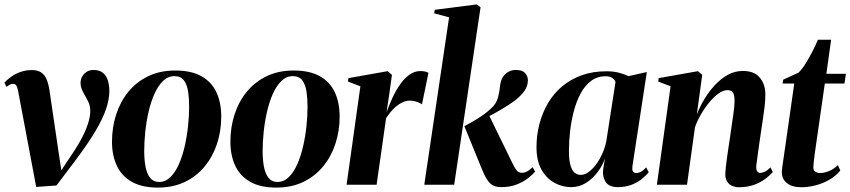

<svg xmlns="http://www.w3.org/2000/svg" viewBox="-26 -837 3853 870"><path d="M56 -425Q52.5 -443 47.5 -450Q42.5 -457 33.5 -457Q26 -457 19 -453.5Q12 -450 3.5 -443L-6 -463Q7.5 -477 25.8 -490Q44 -503 67.5 -511.2Q91 -519.5 118.5 -519.5Q145 -519.5 161 -508.5Q177 -497.5 185.5 -476.8Q194 -456 198.5 -426L237 -164L253.5 -55.5L224 -23.5L300.5 -138.5Q330 -182 348 -217.8Q366 -253.5 374.5 -282.5Q383 -311.5 383 -334Q383 -359.5 372 -380.2Q361 -401 350 -420.8Q339 -440.5 339 -461.5Q339 -485.5 355.8 -502.8Q372.5 -520 397 -520Q426 -520 441.8 -505.8Q457.5 -491.5 463.5 -469.8Q469.5 -448 469.5 -424.5Q469.5 -388.5 455 -344.5Q440.5 -300.5 406.5 -243Q372.5 -185.5 314 -108L230 3.5L138 10L109.5 -141.5Z M768 -517.5Q840.5 -517.5 886.5 -491.8Q932.5 -466 954.5 -419.2Q976.5 -372.5 976.5 -308Q976.5 -244.5 957.8 -186.8Q939 -129 902.5 -84Q866 -39 812.5 -13Q759 13 689 13Q617.5 13 571.5 -13Q525.5 -39 503.5 -86Q481.5 -133 481.5 -194.5Q481.5 -260.5 500.5 -318.8Q519.5 -377 556.2 -421.8Q593 -466.5 646.2 -492Q699.5 -517.5 768 -517.5ZM764 -492Q735 -492 712.5 -470Q690 -448 673.8 -411.5Q657.5 -375 647.2 -330.2Q637 -285.5 632.2 -239Q627.5 -192.5 627.5 -152Q627.5 -113 633.5 -81.5Q639.5 -50 654.2 -31.2Q669 -12.5 695 -12.5Q724 -12.5 746.5 -34.8Q769 -57 785 -93.8Q801 -130.5 811.2 -175.5Q821.5 -220.5 826.2 -266.8Q831 -313 831 -353Q831 -391 826.2 -422.5Q821.5 -454 807.2 -473Q793 -492 764 -492Z M1304.5 -517.5Q1377 -517.5 1423 -491.8Q1469 -466 1491 -419.2Q1513 -372.5 1513 -308Q1513 -244.5 1494.2 -186.8Q1475.5 -129 1439 -84Q1402.5 -39 1349 -13Q1295.5 13 1225.5 13Q1154 13 1108 -13Q1062 -39 1040 -86Q1018 -133 1018 -194.5Q1018 -260.5 1037 -318.8Q1056 -377 1092.8 -421.8Q1129.5 -466.5 1182.8 -492Q1236 -517.5 1304.5 -517.5ZM1300.5 -492Q1271.5 -492 1249 -470Q1226.5 -448 1210.2 -411.5Q1194 -375 1183.8 -330.2Q1173.5 -285.5 1168.8 -239Q1164 -192.5 1164 -152Q1164 -113 1170 -81.5Q1176 -50 1190.8 -31.2Q1205.5 -12.5 1231.5 -12.5Q1260.5 -12.5 1283 -34.8Q1305.5 -57 1321.5 -93.8Q1337.5 -130.5 1347.8 -175.5Q1358 -220.5 1362.8 -266.8Q1367.5 -313 1367.5 -353Q1367.5 -391 1362.8 -422.5Q1358 -454 1343.8 -473Q1329.5 -492 1300.5 -492Z M1544.5 0 1607 -446 1550.5 -467.5 1553 -483 1730.5 -514.5 1750 -498 1738 -411 1725.5 -328.5Q1737 -360.5 1752.2 -393.5Q1767.5 -426.5 1786.5 -454Q1805.5 -481.5 1828.8 -498.2Q1852 -515 1878.5 -515Q1894 -515 1902.8 -512.2Q1911.5 -509.5 1915.5 -507L1886 -364Q1882.5 -368 1865.8 -374.5Q1849 -381 1831 -381Q1813.5 -381 1797.5 -373.2Q1781.5 -365.5 1767.8 -353.8Q1754 -342 1743 -328.2Q1732 -314.5 1723.5 -302L1680.5 0Z M1896.5 0 2009 -758.5 1941.5 -776.5 1944 -792.5 2134 -817 2151.5 -804 2032 0ZM2244.5 11Q2224 11 2208.8 3.5Q2193.5 -4 2180.8 -23.8Q2168 -43.5 2154 -79.5L2078 -265.5Q2105 -279.5 2126 -292Q2147 -304.5 2164.5 -317Q2182 -329.5 2197.5 -344Q2223.5 -366.5 2231 -397Q2238.5 -427.5 2240 -448.5Q2242.5 -472 2252.5 -487.8Q2262.5 -503.5 2278 -511.8Q2293.5 -520 2310.5 -520Q2341 -520 2353.5 -505.8Q2366 -491.5 2366 -473.5Q2366 -447 2350.5 -425.2Q2335 -403.5 2312 -385.5Q2299 -375 2275.5 -359.8Q2252 -344.5 2223 -328.2Q2194 -312 2164.8 -297.5Q2135.5 -283 2110 -273L2189 -316.5L2294.5 -100.5Q2307.5 -73.5 2316.2 -63.8Q2325 -54 2339.5 -54Q2350.5 -54 2362.2 -60Q2374 -66 2387 -79.5L2399 -59.5Q2387 -45.5 2366 -29Q2345 -12.5 2314.5 -0.8Q2284 11 2244.5 11Z M2840 -86Q2837.5 -66.5 2842.2 -59.8Q2847 -53 2857 -53Q2867.5 -53 2878.8 -59Q2890 -65 2902 -78.5L2913.5 -56.5Q2901 -40.5 2880.8 -24.8Q2860.5 -9 2833.8 1Q2807 11 2773.5 11Q2733 11 2718 -13.2Q2703 -37.5 2707 -68.5L2715 -119.5Q2705.5 -89 2683.2 -58.8Q2661 -28.5 2630.2 -8.8Q2599.5 11 2562.5 11Q2522 11 2486 -8.8Q2450 -28.5 2427.5 -68.5Q2405 -108.5 2405 -170.5Q2405 -224.5 2418.2 -275.2Q2431.5 -326 2457 -369.5Q2482.5 -413 2520.8 -445.2Q2559 -477.5 2609.5 -495.8Q2660 -514 2722 -514Q2752.5 -514 2776.8 -508Q2801 -502 2822 -492L2905 -510.5ZM2763 -465.5Q2760.5 -475 2749.2 -483.2Q2738 -491.5 2718.5 -491.5Q2680 -491.5 2652 -470.2Q2624 -449 2604.8 -413Q2585.5 -377 2574 -332.8Q2562.5 -288.5 2557.2 -242.5Q2552 -196.5 2552 -155Q2552 -111 2559.2 -87Q2566.5 -63 2578.8 -53.8Q2591 -44.5 2605.5 -44.5Q2622 -44.5 2639 -56Q2656 -67.5 2672 -88Q2688 -108.5 2701 -135.8Q2714 -163 2721 -195Z M3131.5 -318.5Q3145 -353.5 3165.8 -388Q3186.5 -422.5 3213.5 -451.5Q3240.5 -480.5 3272.2 -498Q3304 -515.5 3340 -515.5Q3392.5 -515.5 3417.2 -484.8Q3442 -454 3442 -410.5Q3442 -385 3439 -357.5Q3436 -330 3431.5 -300.8Q3427 -271.5 3422.5 -241Q3418.5 -213.5 3414 -182.8Q3409.5 -152 3406 -125.2Q3402.5 -98.5 3400.5 -82.5Q3400.5 -65.5 3406 -59.5Q3411.5 -53.5 3419 -53.5Q3428 -53.5 3440 -59.2Q3452 -65 3465 -78.5L3476 -57.5Q3463.5 -43 3442.5 -27Q3421.5 -11 3391.2 0.2Q3361 11.5 3321 11.5Q3307 11.5 3292.8 5.8Q3278.5 0 3269.5 -13Q3260.5 -26 3260.5 -48Q3260.5 -57.5 3262.5 -76.8Q3264.5 -96 3268 -121Q3271.5 -146 3275.5 -172.5Q3279.5 -199 3283 -222Q3286.5 -248 3290 -271.8Q3293.5 -295.5 3296.5 -316.2Q3299.5 -337 3301 -353.2Q3302.5 -369.5 3302.5 -379.5Q3302.5 -395.5 3299.8 -406.5Q3297 -417.5 3290 -423Q3283 -428.5 3269.5 -428.5Q3251.5 -428.5 3230.5 -413.8Q3209.5 -399 3188.8 -374.2Q3168 -349.5 3150.8 -319.8Q3133.5 -290 3123 -260L3087 0H2950.5L3012.5 -446L2956.5 -467.5L2958.5 -483L3136.5 -514.5L3156 -498Z M3672 -183.5Q3668 -157.5 3665.2 -136.2Q3662.5 -115 3661 -100.5Q3659.5 -86 3659.5 -77.5Q3659.5 -64 3669 -58.5Q3678.5 -53 3690 -53Q3710 -53 3732 -62.5Q3754 -72 3770.5 -89L3781.5 -64.5Q3760.5 -38.5 3730.2 -21.5Q3700 -4.5 3667.2 3.5Q3634.5 11.5 3604.5 11.5Q3562 11.5 3538 -8.8Q3514 -29 3517 -65Q3517.5 -71 3519 -82Q3520.5 -93 3522.8 -108.8Q3525 -124.5 3528.2 -145.5Q3531.5 -166.5 3535 -192.5L3573 -458.5H3520L3523 -476L3592.5 -508Q3608 -523 3624.8 -549.8Q3641.5 -576.5 3656.2 -605.5Q3671 -634.5 3680 -657H3740L3718.5 -502.5H3807L3800.5 -458.5H3711.5Z"/></svg>

Font: Merriweather 144pt
Style: Bold Italic
Weight: 700
Italic angle: -7.8°
Version: Version 2.101